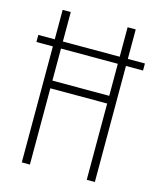

<svg xmlns="http://www.w3.org/2000/svg" viewBox="-108 -791 716 868"><g transform="rotate(15 249.5 -357.0)"><path d="M77 0H115V-357H381V0H419V-543H499V-576H419V-714H381V-576H115V-714H77V-576H0V-543H77ZM115 -393V-543H381V-393Z"/></g></svg>

Font: Noto Sans Myanmar ExtraCondensed ExtraLight
Style: Regular
Weight: 200
Width: 2
Designer: Monotype Design Team
Foundry: Monotype Imaging Inc.
Version: Version 2.107